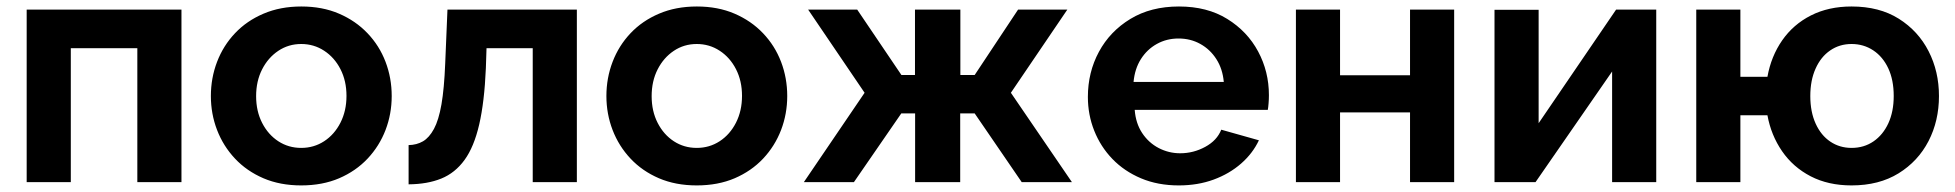

<svg xmlns="http://www.w3.org/2000/svg" viewBox="-20 -553 5936 583"><path d="M61 0V-523.8H531V0H397V-406.6H195V0Z M894.6 10Q830.6 10 779.9 -11.7Q729.2 -33.5 693.6 -71.4Q657.9 -109.4 639.1 -158.3Q620.3 -207.2 620.3 -261.4Q620.3 -316.1 639.1 -365.2Q657.9 -414.4 693.6 -452.1Q729.2 -489.8 780.2 -511.5Q831.2 -533.3 894.9 -533.3Q959 -533.3 1009.5 -511.5Q1060 -489.8 1095.9 -452.1Q1131.9 -414.4 1150.7 -365.2Q1169.4 -316.1 1169.4 -261.4Q1169.4 -207.2 1150.7 -158.3Q1131.9 -109.4 1096.2 -71.4Q1060.5 -33.5 1009.8 -11.7Q959 10 894.6 10ZM757.7 -260.9Q757.7 -215.4 776 -179.7Q794.3 -144.1 825.2 -124Q856.1 -103.9 894.6 -103.9Q933.1 -103.9 964.3 -124.2Q995.5 -144.6 1013.8 -180.5Q1032.1 -216.5 1032.1 -261.9Q1032.1 -307.3 1013.8 -343Q995.5 -378.6 964.2 -399Q933 -419.4 894.6 -419.4Q856.1 -419.4 825.1 -398.7Q794.1 -378 775.9 -342.4Q757.7 -306.8 757.7 -260.9Z M1220.7 6.7V-112.4Q1245.4 -112.9 1264.3 -123.9Q1283.2 -134.9 1297.7 -161.6Q1312.1 -188.2 1320.5 -236.2Q1328.8 -284.3 1331.8 -359.3L1338.7 -523.8H1731.6V0H1597.6V-406.6H1457.3L1455.3 -345.9Q1450.9 -243.4 1435.1 -175.1Q1419.3 -106.8 1390.6 -67.4Q1362 -27.9 1319.9 -10.8Q1277.8 6.3 1220.7 6.7Z M2095.6 10Q2031.6 10 1980.9 -11.7Q1930.2 -33.5 1894.6 -71.4Q1858.9 -109.4 1840.1 -158.3Q1821.3 -207.2 1821.3 -261.4Q1821.3 -316.1 1840.1 -365.2Q1858.9 -414.4 1894.6 -452.1Q1930.2 -489.8 1981.2 -511.5Q2032.2 -533.3 2095.9 -533.3Q2160 -533.3 2210.5 -511.5Q2261 -489.8 2296.9 -452.1Q2332.9 -414.4 2351.7 -365.2Q2370.4 -316.1 2370.4 -261.4Q2370.4 -207.2 2351.7 -158.3Q2332.9 -109.4 2297.2 -71.4Q2261.5 -33.5 2210.8 -11.7Q2160 10 2095.6 10ZM1958.7 -260.9Q1958.7 -215.4 1977 -179.7Q1995.3 -144.1 2026.2 -124Q2057.1 -103.9 2095.6 -103.9Q2134.1 -103.9 2165.3 -124.2Q2196.5 -144.6 2214.8 -180.5Q2233.1 -216.5 2233.1 -261.9Q2233.1 -307.3 2214.8 -343Q2196.5 -378.6 2165.2 -399Q2134 -419.4 2095.6 -419.4Q2057.1 -419.4 2026.1 -398.7Q1995.1 -378 1976.9 -342.4Q1958.7 -306.8 1958.7 -260.9Z M2420.9 0 2605.3 -271.3 2433.9 -523.8H2582.9L2717.1 -325.3H2758.3V-523.8H2896.1V-325.3H2939.6L3071.3 -523.8H3220.9L3049.5 -271.3L3234.8 0H3082.4L2939.6 -208.6H2895.6V0H2758.7V-208.6H2716.7L2572.9 0Z M3559.3 10Q3495.7 10 3444.8 -11.5Q3393.8 -33 3357.8 -70.3Q3321.9 -107.5 3302.6 -156.1Q3283.3 -204.6 3283.3 -258.7Q3283.3 -333.6 3316.9 -395.8Q3350.4 -457.9 3412.5 -495.6Q3474.6 -533.3 3559.8 -533.3Q3645.6 -533.3 3706.5 -495.5Q3767.5 -457.8 3800.3 -396.6Q3833 -335.5 3833 -264.1Q3833 -251.8 3832 -239.6Q3831.1 -227.4 3829.6 -219.3H3425.5Q3428.6 -178.6 3448.1 -149.1Q3467.7 -119.5 3498.3 -103.5Q3529 -87.6 3563.6 -87.6Q3603.9 -87.6 3639.7 -107.1Q3675.4 -126.5 3688.3 -159.2L3802.6 -127Q3783.8 -87.2 3748.5 -56.3Q3713.2 -25.4 3665.2 -7.7Q3617.2 10 3559.3 10ZM3422 -304.2H3696Q3692.4 -343.9 3673.5 -373.4Q3654.6 -403 3624.8 -419.5Q3595.1 -436.1 3558.5 -436.1Q3522.4 -436.1 3492.6 -419.5Q3462.9 -403 3444.2 -373.4Q3425.6 -343.9 3422 -304.2Z M3915 0V-523.8H4049V-324.5H4261.5V-523.8H4395.5V0H4261.5V-211.8H4049V0Z M4518 0V-523.3H4652V-178.9L4887.2 -523.8H5009.1V0H4875.1V-335.9L4642.6 0Z M5602.2 10Q5531.4 10 5478 -17.7Q5424.5 -45.5 5391.2 -93.9Q5357.8 -142.4 5346.7 -203.1H5264.6V0H5130.6V-523.8H5264.6V-319.7H5346.7Q5357.9 -382 5391.5 -430.4Q5425.2 -478.9 5478.8 -506.1Q5532.5 -533.3 5602.2 -533.3Q5686.6 -533.3 5745.7 -496.1Q5804.7 -458.9 5836.1 -397.5Q5867.6 -336 5867.6 -261.4Q5867.6 -186.1 5835.9 -124.6Q5804.1 -63.2 5744.8 -26.6Q5685.5 10 5602.2 10ZM5602.2 -103.9Q5639.9 -103.9 5668.8 -123.7Q5697.7 -143.5 5714 -178.9Q5730.2 -214.3 5730.2 -261.4Q5730.2 -310.1 5713.7 -345.5Q5697.2 -380.8 5668 -400.1Q5638.8 -419.4 5602.2 -419.4Q5565.6 -419.4 5537.2 -399.8Q5508.8 -380.3 5492.9 -344.6Q5476.9 -309 5476.9 -261.4Q5476.9 -213.2 5493.2 -177.5Q5509.4 -141.9 5537.8 -122.9Q5566.1 -103.9 5602.2 -103.9Z"/></svg>

Font: Raleway Thin
Style: Regular
Weight: 100
Designer: Matt McInerney, Pablo Impallari, Rodrigo Fuenzalida
Foundry: Matt McInerney, Pablo Impallari, Rodrigo Fuenzalida
Version: Version 4.026